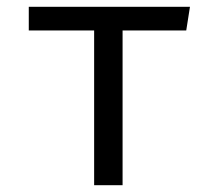

<svg xmlns="http://www.w3.org/2000/svg" viewBox="-20 -547 640 567"><path d="M530 -457H342V0H258V-457H65V-527H541Z"/></svg>

Font: FiraDG Mono
Style: Regular
Weight: 400
Designer: Carrois Corporate & Edenspiekermann AG
Foundry: Carrois Corporate GbR & Edenspiekermann AG
Version: Version 3.206